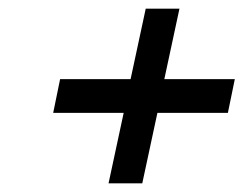

<svg xmlns="http://www.w3.org/2000/svg" viewBox="-20 -557 563 444"><path d="M119 -374 103 -296H266L231 -133H309L344 -296H507L523 -374H360L395 -537H317L282 -374Z"/></svg>

Font: LT Wave
Style: Italic
Weight: 400
Designer: Daniel Lyons
Version: Version 2.5 (Glyphs App)